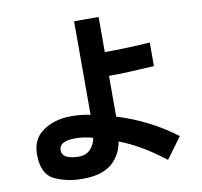

<svg xmlns="http://www.w3.org/2000/svg" viewBox="-91 -828 1101 1049"><g transform="rotate(-10 460.0 -303.0)"><path d="M761 104Q632 3 512 -42Q502 26 452 74Q421 101 380.5 113Q340 125 282 125Q198 125 129.5 93Q61 61 61 -50Q61 -135 125 -179Q189 -223 282 -223Q338 -223 387 -212V-731H523V-536Q649 -536 774 -545V-414Q614 -404 523 -404V-178Q702 -123 847 -13ZM282 -100Q192 -100 192 -50Q192 -22 218.5 -10Q245 2 282 2Q325 2 350 -24Q376 -55 379 -86Q329 -100 282 -100Z"/></g></svg>

Font: BM Euljiro oraeorae
Style: Regular
Weight: 400
Designer: Bongjin Kim; Bomjun Kim; Myungsoo Han; Hyesun Chae; Mikyoung Jeong; Wujin Sim; Minjae Kang; Suwha Jang;
Foundry: Sandoll Inc.
Version: Version 1.000;hotconv 1.0.109;makeexe 2.5.65596